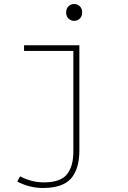

<svg xmlns="http://www.w3.org/2000/svg" viewBox="-20 -704 640 958"><path d="M194 234Q128 234 66 202L80 176Q138 206 199 206Q281 206 313.5 166.5Q346 127 346 52V-450H100V-478H376V46Q376 139 334.5 186.5Q293 234 194 234ZM378.5 -611.5Q367 -600 350 -600Q333 -600 321.5 -611.5Q310 -623 310 -642Q310 -661 321.5 -672.5Q333 -684 350 -684Q367 -684 378.5 -672.5Q390 -661 390 -642Q390 -623 378.5 -611.5Z"/></svg>

Font: TypoPRO Source Code Pro
Style: Regular
Weight: 200
Monospace: yes
Designer: Paul D. Hunt, Teo Tuominen
Foundry: Adobe Systems Incorporated
Version: Version 2.010;PS 1.0;hotconv 1.0.84;makeotf.lib2.5.63406